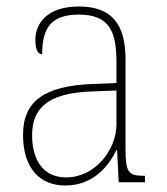

<svg xmlns="http://www.w3.org/2000/svg" viewBox="-20 -562 514 592"><path d="M181 10C269 10 315 -51 339 -99H341L346 0H427V-20H422C374 -20 367 -33 367 -107V-379C367 -486 326 -542 223 -542C123 -542 89 -487 89 -440C89 -410 96 -395 110 -395C110 -475 137 -517 223 -517C318 -517 339 -464 339 -371V-306L264 -303C118 -297 51 -251 51 -146C51 -40 106 10 181 10ZM184 -15C109 -15 79 -74 79 -145C79 -226 124 -275 262 -280L339 -283V-178C339 -100 273 -15 184 -15Z"/></svg>

Font: Noto Serif Sinhala SemiCondensed Thin
Style: Regular
Weight: 100
Width: 4
Designer: Jelle Bosma - Monotype Design Team
Foundry: Monotype Imaging Inc.
Version: Version 2.007